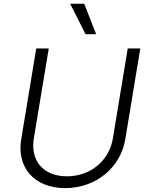

<svg xmlns="http://www.w3.org/2000/svg" viewBox="-20 -984 784 1017"><path d="M433.2 -802.9H489.3L426.1 -964.1H351.6ZM656.6 -727.3 577.8 -250.4C558.9 -134.6 460.9 -50.1 334.2 -50.1C207.7 -50.1 140.3 -134.6 159.1 -250.4L238.3 -727.3H171.9L92.3 -245.7C67.8 -97.3 161.2 12.4 324.9 12.4C489 12.4 618.6 -97.3 643.5 -245.7L723 -727.3Z"/></svg>

Font: TID UI Light
Style: Italic
Weight: 300
Italic angle: -9.39999°
Designer: The TID Project Authors
Foundry: Bakken & Bæck
Version: Version 1.001;hotconv 1.0.109;makeotfexe 2.5.65596